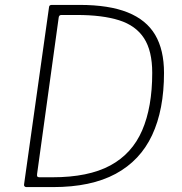

<svg xmlns="http://www.w3.org/2000/svg" viewBox="-20 -762 743 782"><path d="M87 0Q83 0 80 -3Q77 -6 78 -11L180 -735Q181 -739 184 -740.5Q187 -742 191 -742H304Q424 -742 500 -711.5Q576 -681 612 -620Q648 -559 648 -465Q648 -315 599.5 -211.5Q551 -108 451 -54Q351 0 196 0H87ZM194 -40Q340 -40 429 -88Q518 -136 559 -231Q600 -326 600 -465Q600 -555 566.5 -606.5Q533 -658 465 -679.5Q397 -701 293 -701H230Q220 -701 219 -690L131 -53Q130 -45 132.5 -42.5Q135 -40 141 -40Z"/></svg>

Font: Libre Franklin Thin
Style: Italic
Weight: 100
Italic angle: -8°
Designer: Pablo Impallari, Rodrigo Fuenzalida, Nhung Nguyen
Foundry: Impallari Type
Version: Version 3.000